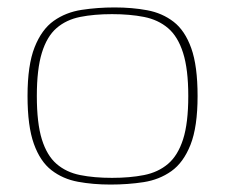

<svg xmlns="http://www.w3.org/2000/svg" viewBox="-20 -489 605 516"><path d="M277 7Q230 7 189.5 -0.5Q149 -8 118.5 -31.5Q88 -55 71 -102.5Q54 -150 54 -231Q54 -314 73 -362Q92 -410 124.5 -433Q157 -456 199.5 -462.5Q242 -469 288 -469Q335 -469 375.5 -461.5Q416 -454 446.5 -430.5Q477 -407 494 -359.5Q511 -312 511 -231Q511 -148 492 -100Q473 -52 440.5 -29Q408 -6 366 0.5Q324 7 277 7ZM281 -11Q329 -11 367 -18.5Q405 -26 431.5 -48.5Q458 -71 472 -114.5Q486 -158 486 -231Q486 -303 472 -347Q458 -391 431.5 -413.5Q405 -436 367 -443.5Q329 -451 281 -451Q233 -451 195.5 -443.5Q158 -436 132 -413.5Q106 -391 92.5 -347Q79 -303 79 -231Q79 -158 92.5 -114.5Q106 -71 132 -48.5Q158 -26 195.5 -18.5Q233 -11 281 -11Z"/></svg>

Font: Genos Thin Thin
Style: Regular
Weight: 250
Version: Version 1.010